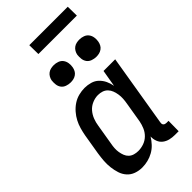

<svg xmlns="http://www.w3.org/2000/svg" viewBox="-280 -981 1059 1059"><g transform="rotate(-45 250.0 -451.0)"><path d="M152 8Q126 8 102.5 -0.5Q79 -9 63 -27Q47 -45 39.5 -68.5Q32 -92 29 -117.5Q26 -143 28 -169Q30 -195 34 -221L54 -341Q58 -363 64.5 -386Q71 -409 82 -430Q93 -451 109.5 -470Q126 -489 146.5 -502.5Q167 -516 190.5 -522Q214 -528 237 -528Q260 -528 282.5 -521.5Q305 -515 321 -499.5Q337 -484 346.5 -464Q356 -444 360 -421L377 -520H468L398 -98Q397 -93 397.5 -88Q398 -83 401.5 -79Q405 -75 410 -73.5Q415 -72 420 -72H436L435 8H406Q386 8 367 3.5Q348 -1 333 -12.5Q318 -24 311 -42.5Q304 -61 305 -81Q293 -61 276.5 -43.5Q260 -26 239.5 -14.5Q219 -3 196.5 2.5Q174 8 152 8ZM201 -72Q223 -72 244.5 -79.5Q266 -87 282.5 -103Q299 -119 308 -140Q317 -161 321 -182L341 -302Q344 -319 345 -336Q346 -353 343.5 -369Q341 -385 335.5 -400Q330 -415 319 -426.5Q308 -438 293 -443Q278 -448 261 -448Q239 -448 216.5 -438.5Q194 -429 178.5 -411Q163 -393 154.5 -371Q146 -349 143 -327L123 -207Q120 -192 119 -176Q118 -160 120.5 -144.5Q123 -129 128.5 -115Q134 -101 144.5 -91Q155 -81 170 -76.5Q185 -72 201 -72ZM405 -603Q389 -603 373.5 -608.5Q358 -614 349 -626Q340 -638 338 -654Q336 -670 338 -686Q340 -697 346 -707.5Q352 -718 361.5 -725Q371 -732 382.5 -734.5Q394 -737 405 -737Q421 -737 436 -731.5Q451 -726 460 -714Q469 -702 471.5 -686Q474 -670 471 -654Q469 -643 463.5 -632.5Q458 -622 448 -615Q438 -608 427 -605.5Q416 -603 405 -603ZM205 -603Q189 -603 173.5 -608.5Q158 -614 149 -626Q140 -638 138 -654Q136 -670 138 -686Q140 -697 146 -707.5Q152 -718 161.5 -725Q171 -732 182.5 -734.5Q194 -737 205 -737Q221 -737 236 -731.5Q251 -726 260 -714Q269 -702 271.5 -686Q274 -670 271 -654Q269 -643 263.5 -632.5Q258 -622 248 -615Q238 -608 227 -605.5Q216 -603 205 -603ZM489 -840H189L188 -910H488Z"/></g></svg>

Font: Iosevka Curly Medium
Style: Italic
Weight: 500
Italic angle: -9°
Monospace: yes
Designer: Belleve Invis
Foundry: Belleve Invis
Version: Version 22.1.2; ttfautohint (v1.8.4)